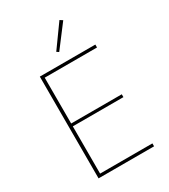

<svg xmlns="http://www.w3.org/2000/svg" viewBox="-222 -1036 1006 1141"><g transform="rotate(-30 280.5 -465.5)"><path d="M280.8 -767.1 266.1 -776.9 377 -931.2 396 -918.9ZM107.9 0V-698.2H488.8V-678.2H129.9V-363.8H477.1V-344.2H129.9V-20H488.8V0Z"/></g></svg>

Font: Anuphan Thin
Style: Regular
Weight: 250
Designer: Mike Abbink, Paul van der Laan, Pieter van Rosmalen, Mint Tantisuwanna
Foundry: Bold Monday; Cadson Demak
Version: Version 3.002;hotconv 1.0.109;makeotfexe 2.5.65596